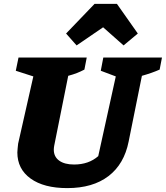

<svg xmlns="http://www.w3.org/2000/svg" viewBox="-20 -952 851 985"><path d="M325 13Q205 13 137 -36Q69 -85 69 -170Q69 -180 70.5 -191Q72 -202 73 -215L151 -560L61 -589L75 -657H425L413 -595Q394 -585 375 -577.5Q356 -570 330 -563L258 -204Q257 -198 256.5 -193.5Q256 -189 256 -184Q256 -148 283.5 -128Q311 -108 360 -108Q435 -108 484 -151L574 -560L497 -589L510 -657H811L799 -595Q761 -578 708 -563L640 -226Q617 -110 536.5 -48.5Q456 13 325 13ZM580 -932 687 -780 614 -719 509 -812 373 -719 319 -780 465 -932Z"/></svg>

Font: Piazzolla SC ExtraBold
Style: Italic
Weight: 800
Italic angle: -11.3°
Designer: Juan Pablo del Peral
Foundry: Huerta Tipografica
Version: Version 1.330